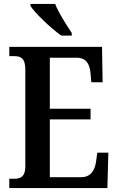

<svg xmlns="http://www.w3.org/2000/svg" viewBox="-20 -951 598 971"><path d="M290 -771H343V-784C318 -822 276 -886 259 -931H134V-921C156 -886 238 -807 290 -771ZM27 0H523L528 -179H472L466 -135C460 -91 440 -55 391 -55H232V-347H438V-401H232V-659H368C417 -659 434 -626 438 -579L442 -535H499L496 -714H27V-667H52C82 -667 108 -659 108 -601V-108C108 -60 86 -47 53 -47H27Z"/></svg>

Font: Noto Serif Ethiopic Condensed SemiBold
Style: Regular
Weight: 600
Width: 3
Designer: Monotype Design Team
Foundry: Monotype Imaging Inc.
Version: Version 2.102